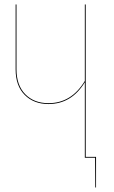

<svg xmlns="http://www.w3.org/2000/svg" viewBox="-20 -700 506 852"><path d="M360.4 -3.9H406.2V131.8H402.8L401.9 0H356.4V-335Q297.4 -238.3 195.3 -238.3Q129.9 -238.3 89.6 -278.8Q49.3 -319.3 49.3 -392.1V-680.2H53.2V-392.6Q53.2 -321.3 92.3 -281.7Q131.3 -242.2 195.3 -242.2Q296.9 -242.2 356.4 -340.8V-680.2H360.4Z"/></svg>

Font: Fira Sans Compressed Four
Style: Regular
Weight: 100
Width: 1
Designer: Carrois Corporate & Edenspiekermann AG
Foundry: Carrois Corporate GbR & Edenspiekermann AG
Version: Version 4.203;PS 004.203;hotconv 1.0.88;makeotf.lib2.5.64775